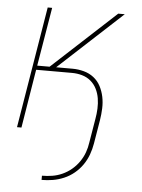

<svg xmlns="http://www.w3.org/2000/svg" viewBox="-53 -562 605 819"><g transform="rotate(5 250.0 -152.5)"><path d="M156 215V197Q178 197 200 193.5Q222 190 243 180.5Q264 171 282 156Q300 141 313.5 121.5Q327 102 334.5 81Q342 60 345 38L362 -64Q366 -86 367 -108.5Q368 -131 364.5 -152.5Q361 -174 351.5 -193Q342 -212 326 -225.5Q310 -239 289 -245Q268 -251 246 -251H92L51 0H32L118 -520H137L95 -269H148L420 -520H448L176 -269H246Q271 -269 295 -262.5Q319 -256 337.5 -241.5Q356 -227 367 -206Q378 -185 383 -161Q388 -137 387 -111.5Q386 -86 382 -61L365 41Q361 65 352.5 88.5Q344 112 329.5 133Q315 154 295 170.5Q275 187 251.5 197Q228 207 204 211Q180 215 156 215Z"/></g></svg>

Font: Iosevka Term Curly Th Obl
Style: Regular
Weight: 100
Italic angle: -9°
Designer: Belleve Invis
Foundry: Belleve Invis
Version: Version 32.3.0